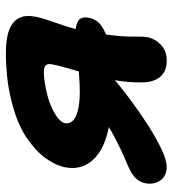

<svg xmlns="http://www.w3.org/2000/svg" viewBox="12 -572 573 636"><g transform="rotate(-90 298.0 -254.5)"><path d="M415 11.8Q380.4 11.8 362.9 -7.8Q345.4 -27.4 343 -59Q342.2 -75.6 342.9 -96.7Q343.6 -117.8 347 -141.4Q350.4 -165 354.2 -187.2Q357.4 -203.8 364 -227.4Q370.6 -251 378.1 -276.5Q385.6 -302 392 -325Q398.4 -348 401.4 -363.2Q405.8 -381.6 399.6 -388.4Q393.4 -395.2 375.8 -395.2Q359.8 -395.2 337 -391.4Q314.2 -387.6 294.4 -382Q263.8 -373.6 237.4 -357.7Q211 -341.8 207.4 -324.4Q204.8 -310.6 215.3 -299.6Q225.8 -288.6 250 -282.4Q274.2 -276.2 313 -276.2Q336.4 -276.2 364.1 -278.4Q391.8 -280.6 418.6 -284.2Q445.4 -287.8 465.8 -290Q486.2 -292.2 494.8 -292.2Q522.8 -292.2 542.4 -283.6Q562 -275 556.6 -245.8Q551.2 -219 528.2 -203.3Q505.2 -187.6 470.8 -181Q436.4 -174.4 394.6 -174.4H263.8Q198.4 -174.4 149.2 -192.4Q100 -210.4 76.1 -244.9Q52.2 -279.4 61.8 -327.2Q67 -353.6 89.7 -386.8Q112.4 -420 157.6 -451.2Q202.8 -482.4 274.2 -500.8Q320.2 -512.8 361.7 -516.9Q403.2 -521 441 -521Q490.4 -521 518.5 -509.2Q546.6 -497.4 556.6 -475.8Q566.6 -454.2 560 -422.4Q556.8 -404.6 547.8 -378.8Q538.8 -353 529.1 -323.3Q519.4 -293.6 512.8 -262Q507.8 -238 503.4 -207.1Q499 -176.2 496.6 -149.1Q494.2 -122 494.2 -108.2Q494.2 -93 494.2 -78.2Q494.2 -63.4 492.2 -51.4Q487.2 -27 467.2 -7.6Q447.2 11.8 415 11.8ZM62.2 11.6Q32.2 11.6 17.5 -9.9Q2.8 -31.4 8.8 -61Q13.2 -78.8 26.4 -92.2Q39.6 -105.6 71.2 -118.8Q123 -139.8 176.1 -169.1Q229.2 -198.4 274.2 -236.4L363.4 -171.2Q329.4 -141.8 286.9 -110Q244.4 -78.2 201.4 -50.7Q158.4 -23.2 121.9 -5.8Q85.4 11.6 62.2 11.6Z"/></g></svg>

Font: Shantell Sans Light
Style: Italic
Weight: 300
Italic angle: -11°
Designer: Stephen Nixon, Anya Danilova, Shantell Martin
Foundry: Arrow Type
Version: Version 1.008;[ac192a2d6]